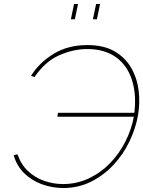

<svg xmlns="http://www.w3.org/2000/svg" viewBox="-20 -941 721 967"><path d="M299 6Q243 6 191 -13Q139 -32 101.5 -69Q64 -106 49 -159L68 -164Q86 -112 121.5 -79Q157 -46 203 -30Q249 -14 297 -14Q366 -14 426 -42Q486 -70 533 -118Q580 -166 611.5 -228Q643 -290 655 -358Q669 -460 645.5 -535.5Q622 -611 564.5 -652.5Q507 -694 419 -694Q349 -694 278 -662.5Q207 -631 154 -553L136 -559Q179 -627 251 -670.5Q323 -714 420 -714Q502 -714 556 -683Q610 -652 640 -600.5Q670 -549 678 -486.5Q686 -424 675 -360Q663 -293 631.5 -227.5Q600 -162 550.5 -109.5Q501 -57 437.5 -25.5Q374 6 299 6ZM269 -353 272 -373H661L659 -353ZM337 -844 353 -921H373L357 -844ZM448 -844 464 -921H484L468 -844Z"/></svg>

Font: Raleway Thin
Style: Italic
Weight: 100
Italic angle: -12°
Designer: Matt McInerney, Pablo Impallari, Rodrigo Fuenzalida
Foundry: Matt McInerney, Pablo Impallari, Rodrigo Fuenzalida
Version: Version 4.026